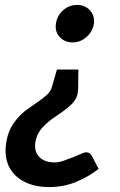

<svg xmlns="http://www.w3.org/2000/svg" viewBox="-20 -584 488 779"><path d="M298 -302 297 -220Q296 -219 296 -215.5Q296 -212 296 -210Q292 -180 266 -157Q240 -134 211 -115Q179 -95 153.5 -68Q128 -41 123 -3Q120 21 129 38.5Q138 56 156.5 65.5Q175 75 202 75Q218 75 237 68.5Q256 62 275 54.5Q294 47 308 40.5Q322 34 329 34Q346 34 353 49L380 101Q340 133 289 154Q238 175 179 175Q122 175 80 154Q38 133 18 95Q-2 57 4 4Q10 -48 36 -85Q62 -122 97 -145Q115 -158 135 -171.5Q155 -185 170.5 -199.5Q186 -214 190 -229L211 -302ZM293 -564Q325 -564 345 -542Q365 -520 361 -488Q356 -456 331 -434Q306 -412 275 -412Q242 -412 222 -434Q202 -456 207 -488Q211 -520 235.5 -542Q260 -564 293 -564Z"/></svg>

Font: Aleo
Style: Bold Italic
Weight: 700
Italic angle: -7°
Version: Version 2.001;gftools[0.9.29]